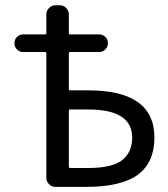

<svg xmlns="http://www.w3.org/2000/svg" viewBox="-20 -735 644 734"><path d="M243.2 -394.5Q243.2 -389.6 248 -389.6H317.4Q570.3 -389.6 570.3 -209Q570.3 -114.3 507.3 -67.4Q444.3 -20.5 307.6 -20.5H191.4Q177.7 -20.5 167.5 -30.8Q157.2 -41 157.2 -54.7V-531.2Q157.2 -536.1 152.3 -536.1H68.4Q54.7 -536.1 44.9 -545.9Q35.2 -555.7 35.2 -569.8Q35.2 -584 44.9 -593.8Q54.7 -603.5 68.4 -603.5H152.3Q157.2 -603.5 157.2 -607.4V-679.7Q157.2 -694.3 167.5 -704.6Q177.7 -714.8 191.4 -714.8H209Q222.7 -714.8 232.9 -704.6Q243.2 -694.3 243.2 -679.7V-607.4Q243.2 -603.5 248 -603.5H359.4Q373 -603.5 382.8 -593.8Q392.6 -584 392.6 -569.8Q392.6 -555.7 382.8 -545.9Q373 -536.1 359.4 -536.1H248Q243.2 -536.1 243.2 -531.2ZM243.2 -97.7Q243.2 -92.8 248 -92.8H317.4Q410.2 -92.8 447.8 -123.5Q485.4 -154.3 485.4 -209Q485.4 -316.4 317.4 -316.4H248Q243.2 -316.4 243.2 -312.5Z"/></svg>

Font: Gen Jyuu GothicL Regular
Style: Regular
Weight: 400
Designer: [Source Han Sans]
Ryoko NISHIZUKA  (kana & ideographs); Paul D. Hunt (Latin, Greek & Cyrillic); Wenlong ZHANG  (bopomofo
Version: Version 1.002.20150607